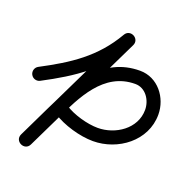

<svg xmlns="http://www.w3.org/2000/svg" viewBox="-112 -682 799 819"><g transform="rotate(20 287.0 -273.0)"><path d="M51.2 -255.6C51.2 -255.6 51.2 -255.6 51.2 -255.6C184.9 -325.9 293.3 -397.7 371 -532.2C380.7 -548.9 371.6 -564.6 358.1 -571.8C344.5 -578.9 326.5 -577.6 318.1 -560.3C229.7 -377.9 141.4 -195.5 53 -13.1C44.3 4.9 53.4 20.4 67 27C80.5 33.5 98.3 31 107 13C130.4 -35.4 153.8 -83.9 177.2 -132.3C230.6 -243 294 -381.8 437.4 -381.8C484.6 -381.8 514.2 -335.8 514.2 -292.1C514.2 -205.9 429.7 -150.7 350.1 -150.7C302.6 -150.7 236.3 -169.4 196.7 -195.9C182.9 -205.1 164.3 -201.5 155.1 -187.7C145.9 -173.9 149.5 -155.3 163.3 -146.1C163.3 -146.1 163.3 -146.1 163.3 -146.1C212.7 -113 290.8 -90.7 350.1 -90.7C463 -90.7 574.2 -172.4 574.2 -292.1C574.2 -369 518.2 -441.8 437.4 -441.8C265.3 -441.8 188 -292.8 123.1 -158.4C99.8 -109.9 76.4 -61.5 53 -13C44.3 5 53.4 20.5 66.9 27C80.4 33.5 98.3 31.1 107 13.1C195.3 -169.3 283.7 -351.7 372 -534.1C380.5 -551.5 372 -566.8 359.1 -573.7C346.2 -580.5 328.7 -578.9 319.1 -562.2C247.2 -437.9 146.6 -373.6 23.3 -308.7C8.6 -301 3 -282.8 10.7 -268.2C18.4 -253.5 36.6 -247.9 51.2 -255.6Z"/></g></svg>

Font: FRB American Cursive
Style: Bold Italic
Weight: 700
Italic angle: -25°
Version: Version 2.0;Modular Font Editor K font №1